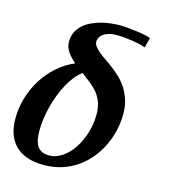

<svg xmlns="http://www.w3.org/2000/svg" viewBox="-110 -816 813 915"><g transform="rotate(15 297.0 -358.5)"><path d="M367.2 -726.6Q385.7 -726.6 408.4 -724.6Q431.2 -722.7 453.1 -719.7Q475.1 -716.8 493.9 -712.9Q512.7 -709 522.9 -704.6L509.8 -655.3Q499.5 -659.7 482.9 -663.6Q466.3 -667.5 446.8 -670.7Q427.2 -673.8 406.5 -675.8Q385.7 -677.7 367.7 -677.7Q343.3 -677.7 326.4 -672.4Q309.6 -667 299.3 -658.9Q289.1 -650.9 284.4 -641.6Q279.8 -632.3 279.8 -624.5Q279.8 -610.4 289.1 -598.4Q298.3 -586.4 313.2 -574.2Q328.1 -562 347.4 -549.1Q366.7 -536.1 386.7 -520.8Q406.7 -505.4 426 -486.3Q445.3 -467.3 460.2 -443.4Q475.1 -419.4 484.4 -389.2Q493.7 -358.9 493.7 -321.3Q493.7 -282.7 484.9 -242.9Q476.1 -203.1 458.7 -166.3Q441.4 -129.4 415.5 -97.2Q389.6 -64.9 356 -41Q322.3 -17.1 280.5 -3.2Q238.8 10.7 189.5 10.7Q98.1 10.7 50.3 -35.9Q2.4 -82.5 2.4 -168.9Q2.4 -221.2 17.3 -271.5Q32.2 -321.8 59.6 -365.2Q86.9 -408.7 125 -442.6Q163.1 -476.6 210 -496.1Q186 -516.6 170.2 -538.8Q154.3 -561 154.3 -588.9Q154.3 -615.2 164.3 -635.7Q174.3 -656.2 190.9 -671.6Q207.5 -687 229.5 -697.5Q251.5 -708 274.9 -714.4Q298.3 -720.7 322.3 -723.6Q346.2 -726.6 367.2 -726.6ZM127.9 -144.5Q127.9 -120.1 131.3 -100.8Q134.8 -81.5 143.3 -67.9Q151.9 -54.2 166.3 -47.1Q180.7 -40 202.6 -40Q236.3 -40 267.1 -61Q297.9 -82 320.8 -116.7Q343.8 -151.4 357.4 -195.6Q371.1 -239.7 371.1 -286.6Q371.1 -319.8 362.8 -344Q354.5 -368.2 339.4 -387.7Q324.2 -407.2 303 -424.6Q281.7 -441.9 255.9 -460.9Q236.8 -447.3 220 -426.3Q203.1 -405.3 189 -378.9Q174.8 -352.5 163.3 -322.8Q151.9 -293 144 -262.2Q136.2 -231.4 132.1 -201.4Q127.9 -171.4 127.9 -144.5Z"/></g></svg>

Font: Arian AMU Serif
Style: Bold Italic
Weight: 700
Italic angle: -15°
Designer: Ruben Hakobyan (Tarumian)
Foundry: Ruben Hakobyan (Tarumian)
Version: Version 1.002